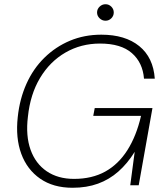

<svg xmlns="http://www.w3.org/2000/svg" viewBox="-20 -876 781 908"><path d="M323 12Q232 12 170 -31Q108 -74 80.5 -149Q53 -224 64 -323Q73 -408 105 -479.5Q137 -551 190 -603Q243 -655 311 -683.5Q379 -712 459 -712Q572 -712 638.5 -658Q705 -604 712 -504H661Q655 -580 603.5 -625Q552 -670 453 -670Q363 -670 289.5 -627.5Q216 -585 169.5 -507.5Q123 -430 112 -324Q101 -234 124.5 -168Q148 -102 201 -66Q254 -30 330 -30Q415 -30 477.5 -64.5Q540 -99 582.5 -166Q625 -233 647 -328H421L428 -365H701L636 0H596L617 -158Q583 -103 540 -65Q497 -27 443.5 -7.5Q390 12 323 12ZM479 -778Q463 -778 451 -789.5Q439 -801 439 -817Q439 -833 451 -844.5Q463 -856 479 -856Q495 -856 506.5 -844.5Q518 -833 518 -817Q518 -801 506.5 -789.5Q495 -778 479 -778Z"/></svg>

Font: DM Sans 16pt ExtraLight
Style: Italic
Weight: 250
Italic angle: -10°
Version: Version 4.004;gftools[0.9.30]